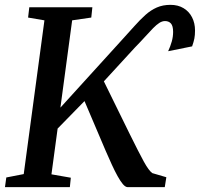

<svg xmlns="http://www.w3.org/2000/svg" viewBox="-24 -773 825 793"><path d="M-3.5 0 2 -40 74 -54 159.5 -689 92 -700.5 97 -743H357.5L353 -700.5L274 -689L225.5 -328.5L479 -607.5Q507.5 -638.5 531 -665Q554.5 -691.5 576.5 -711.2Q598.5 -731 623.5 -742Q648.5 -753 680 -753Q711.5 -753 734.2 -739.2Q757 -725.5 769.2 -701.5Q781.5 -677.5 781.5 -647Q781.5 -628 778.8 -614Q776 -600 769.5 -581.5L670.5 -561.5Q680 -582 685.5 -601.8Q691 -621.5 691 -641Q691 -666 682 -676Q673 -686 657.5 -686Q646 -686 634.2 -678.5Q622.5 -671 608.2 -656.5Q594 -642 575.8 -621.8Q557.5 -601.5 533 -576.5L405 -437L512 -219Q531 -181 545 -153.2Q559 -125.5 569.8 -106Q580.5 -86.5 589.2 -74.8Q598 -63 605 -58L663 -41L656.5 0H503Q493.5 -0.5 483.2 -12.8Q473 -25 461.5 -45.8Q450 -66.5 437.8 -93.2Q425.5 -120 412.5 -150L325 -355.5L214 -242L188.5 -53L268.5 -39L264.5 0Z"/></svg>

Font: Merriweather 28pt Medium
Style: Italic
Weight: 500
Italic angle: -7.8°
Version: Version 2.101